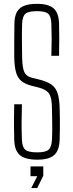

<svg xmlns="http://www.w3.org/2000/svg" viewBox="-20 -825 382 998"><path d="M174 5Q111 5 83.2 -18.8Q55.5 -42.5 54 -98Q53 -133 52.8 -161.2Q52.5 -189.5 52.8 -218Q53 -246.5 54 -283H94Q92.5 -234.5 92.2 -190.8Q92 -147 94 -98Q95.5 -60 111.8 -46.5Q128 -33 173 -33Q216.5 -33 232.2 -46.5Q248 -60 250 -98Q251.5 -122.5 251.5 -152.2Q251.5 -182 251 -211.8Q250.5 -241.5 250 -266Q249.5 -317 235.2 -338.2Q221 -359.5 181 -370L145 -379Q110.5 -388 91 -404Q71.5 -420 63.2 -449.5Q55 -479 54 -529Q53.5 -567.5 54 -612.5Q54.5 -657.5 55 -703Q55.5 -739.5 67.5 -762Q79.5 -784.5 105.2 -794.8Q131 -805 173 -805Q232.5 -805 259 -781.2Q285.5 -757.5 287 -702Q288 -665.5 288 -624.8Q288 -584 287 -535H247Q248.5 -587 248.5 -626.2Q248.5 -665.5 247 -702Q245.5 -740.5 230.2 -753.8Q215 -767 172 -767Q128.5 -767 112.5 -753.8Q96.5 -740.5 95 -702Q93.5 -656.5 94 -615.8Q94.5 -575 95 -529Q96 -473 106.2 -450.8Q116.5 -428.5 145 -421L182 -412Q223 -402 246 -386.2Q269 -370.5 278.8 -342Q288.5 -313.5 290 -266Q291 -239.5 291.2 -210.2Q291.5 -181 291.2 -152.2Q291 -123.5 290 -98Q288 -42.5 261.5 -18.8Q235 5 174 5ZM142.5 152.5 173.5 91H138.5V40H205V88.5L173.5 152.5Z"/></svg>

Font: Big Shoulders Text SC Thin
Style: Regular
Weight: 100
Designer: Patric King
Foundry: XO Type Co
Version: Version 2.002